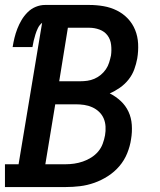

<svg xmlns="http://www.w3.org/2000/svg" viewBox="-27 -755 647 775"><path d="M-7 0V-92H48L143 -663Q132 -654 126 -641.5Q120 -629 116 -616Q112 -603 109 -590.5Q106 -578 104 -565H24Q27 -584 31.5 -602.5Q36 -621 43 -639Q50 -657 60 -674Q70 -691 84.5 -705.5Q99 -720 117.5 -727.5Q136 -735 155 -735H333Q363 -735 391.5 -730Q420 -725 445 -712.5Q470 -700 489 -680Q508 -660 518.5 -634Q529 -608 530.5 -578.5Q532 -549 527 -519Q523 -497 515 -475Q507 -453 492 -434Q477 -415 457 -401Q437 -387 416 -378Q440 -366 460 -347.5Q480 -329 491.5 -304.5Q503 -280 505 -251Q507 -222 502 -193Q498 -165 486.5 -136.5Q475 -108 455 -84.5Q435 -61 408.5 -44Q382 -27 353.5 -17Q325 -7 296 -3.5Q267 0 238 0ZM297 -427Q311 -427 325.5 -429Q340 -431 354 -437Q368 -443 380 -453Q392 -463 400.5 -475.5Q409 -488 413.5 -502.5Q418 -517 421 -531Q424 -552 421.5 -574Q419 -596 407 -612Q395 -628 375 -635.5Q355 -643 333 -643H247L212 -427ZM156 -92H238Q255 -92 272.5 -94.5Q290 -97 307.5 -103Q325 -109 341 -119Q357 -129 369 -143Q381 -157 387.5 -174.5Q394 -192 397 -209Q400 -226 399 -244Q398 -262 391.5 -277Q385 -292 373 -303.5Q361 -315 345.5 -322Q330 -329 313 -331.5Q296 -334 278 -334H196Z"/></svg>

Font: Iosevka Slab SmBdExObl
Style: Regular
Weight: 600
Width: 7
Italic angle: -9°
Monospace: yes
Designer: Belleve Invis
Foundry: Belleve Invis
Version: Version 11.1.0; ttfautohint (v1.8.3)